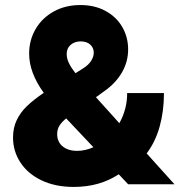

<svg xmlns="http://www.w3.org/2000/svg" viewBox="-20 -738 719 769"><path d="M32.2 -187.5Q32.2 -226.1 46.9 -256.8Q61.5 -287.6 87.9 -313Q114.3 -338.4 155.3 -366.2Q96.7 -446.8 96.7 -523.4Q96.7 -577.1 122.6 -621.6Q148.4 -666 195.1 -691.9Q241.7 -717.8 301.8 -717.8Q359.4 -717.8 402.8 -694.1Q446.3 -670.4 469.7 -629.9Q493.2 -589.4 493.2 -540Q493.2 -491.2 468.8 -448.5Q444.3 -405.8 399.4 -374L364.3 -348.6L458 -244.6Q489.3 -300.3 489.3 -365.2H636.7Q636.7 -293.5 619.6 -231.7Q602.5 -169.9 567.4 -123.5L678.7 0H493.2L455.6 -40Q378.9 10.7 275.4 10.7Q201.7 10.7 146.5 -15.6Q91.3 -42 61.8 -87.2Q32.2 -132.3 32.2 -187.5ZM289.1 -133.8Q321.8 -133.8 354 -148.4L245.1 -263.7Q228 -250 218.5 -235.4Q209 -220.7 209 -201.2Q209 -169.9 230.7 -151.9Q252.4 -133.8 289.1 -133.8ZM282.2 -444.8 312.5 -463.9Q335 -478 345.2 -494.6Q355.5 -511.2 355.5 -527.3Q355.5 -546.4 341.6 -559.3Q327.6 -572.3 301.8 -572.3Q276.9 -571.3 262 -557.6Q247.1 -543.9 247.1 -521.5Q247.1 -503.9 255.9 -485.6Q264.6 -467.3 282.2 -444.8Z"/></svg>

Font: Pretendard Std Black
Style: Regular
Weight: 900
Designer: Base glyphs from Inter by Rasmus Andersson; Hangeul glyphs from Noto Sans CJK(Source Han Sans) by Jang Soo-young and Kan
Foundry: Kil Hyung-jin
Version: Version 1.309